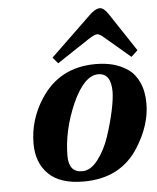

<svg xmlns="http://www.w3.org/2000/svg" viewBox="-54 -793 698 851"><g transform="rotate(-5 295.5 -367.5)"><path d="M194 -547 374 -720Q401 -747 422 -747Q439 -747 458 -719L572 -547L543 -520L430 -616Q411 -633 400 -633Q388 -633 362 -616L217 -520ZM77 -174Q77 -280 136 -371Q220 -502 381 -502Q423 -502 458 -493Q493 -484 524 -463Q555 -442 573 -402.5Q591 -363 591 -308Q591 -213 529 -115Q449 12 284 12Q180 12 128.5 -38.5Q77 -89 77 -174ZM222 -107Q222 -34 282 -34Q319 -34 351.5 -76Q384 -118 403.5 -176.5Q423 -235 434.5 -289Q446 -343 446 -374Q446 -456 389 -456Q327 -456 274 -339Q222 -220 222 -107Z"/></g></svg>

Font: Heuristica
Style: Bold Italic
Weight: 700
Italic angle: -13°
Version: Version 1.0.2